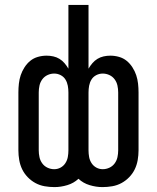

<svg xmlns="http://www.w3.org/2000/svg" viewBox="-20 -755 640 783"><path d="M398 8Q372 8 345.5 0Q319 -8 300 -26Q281 -8 254.5 0Q228 8 202 8Q182 8 162 4.5Q142 1 124.5 -8.5Q107 -18 93 -32.5Q79 -47 70.5 -64.5Q62 -82 58.5 -102Q55 -122 55 -142V-378Q55 -396 57 -414Q59 -432 64.5 -448.5Q70 -465 80 -480.5Q90 -496 103.5 -507Q117 -518 134.5 -523Q152 -528 170 -528Q184 -528 197.5 -525Q211 -522 222.5 -515Q234 -508 243 -497.5Q252 -487 259 -475V-735H341V-475Q348 -487 357 -497.5Q366 -508 377.5 -515Q389 -522 402.5 -525Q416 -528 430 -528Q448 -528 465.5 -523Q483 -518 496.5 -507Q510 -496 520 -480.5Q530 -465 535.5 -448.5Q541 -432 543 -414Q545 -396 545 -378V-142Q545 -122 541.5 -102Q538 -82 529.5 -64.5Q521 -47 507 -32.5Q493 -18 475.5 -8.5Q458 1 438 4.5Q418 8 398 8ZM399 -65Q413 -65 426 -71Q439 -77 447.5 -88.5Q456 -100 459 -114Q462 -128 462 -142V-378Q462 -392 459 -406Q456 -420 447.5 -431.5Q439 -443 426 -449Q413 -455 399 -455Q385 -455 372.5 -448.5Q360 -442 353 -430.5Q346 -419 343.5 -405.5Q341 -392 341 -378V-142Q341 -128 343.5 -114.5Q346 -101 353.5 -89.5Q361 -78 373 -71.5Q385 -65 399 -65ZM201 -65Q215 -65 227 -71.5Q239 -78 246.5 -89.5Q254 -101 256.5 -114.5Q259 -128 259 -142V-378Q259 -392 256.5 -405.5Q254 -419 247 -430.5Q240 -442 227.5 -448.5Q215 -455 201 -455Q187 -455 174 -449Q161 -443 152.5 -431.5Q144 -420 141 -406Q138 -392 138 -378V-142Q138 -128 141 -114Q144 -100 152.5 -88.5Q161 -77 174 -71Q187 -65 201 -65Z"/></svg>

Font: Nova
Style: Regular
Weight: 400
Monospace: yes
Designer: Belleve Invis
Foundry: Belleve Invis
Version: Version 24.1.4; ttfautohint (v1.8.4)